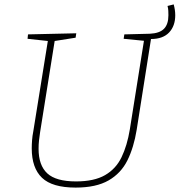

<svg xmlns="http://www.w3.org/2000/svg" viewBox="-20 -844 815 871"><path d="M323 7Q217 7 170.5 -37.5Q124 -82 124 -171Q124 -188 125.5 -208Q127 -228 131 -248L197 -658L105 -668L107 -688L326 -693L323 -673L228 -658L162 -245Q159 -225 157 -207Q155 -189 155 -169Q155 -94 194.5 -57.5Q234 -21 325 -21Q407 -21 456.5 -49.5Q506 -78 531.5 -131Q557 -184 569 -257L633 -659L541 -668L544 -688L660 -691Q704 -693 724 -713.5Q744 -734 744 -775Q744 -784 743.5 -795Q743 -806 740 -817L768 -824Q775 -798 775 -775Q775 -726 747 -696.5Q719 -667 665 -667L600 -255Q587 -175 558 -116.5Q529 -58 472.5 -25.5Q416 7 323 7Z"/></svg>

Font: Bitter ExtraLight
Style: Italic
Weight: 200
Italic angle: -9°
Designer: Sol Matas, and Bitter project Authors
Foundry: Sol Matas
Version: Version 2.001